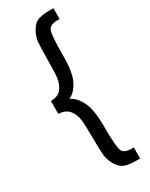

<svg xmlns="http://www.w3.org/2000/svg" viewBox="-198 -692 647 830"><g transform="rotate(-30 125.5 -277.0)"><path d="M235 -598H224Q186 -598 178 -576Q169 -555 169 -453Q169 -369 149 -330Q129 -291 99 -278Q129 -264 149 -224Q169 -185 169 -101Q169 1 178 21Q186 43 224 43H235V98H215Q185 98 164 92Q142 86 126 62Q110 39 105 8Q102 -24 102 -86Q102 -146 98 -176Q93 -205 77 -224Q60 -244 25 -246V-310Q60 -310 77 -330Q93 -350 98 -379Q102 -409 102 -469Q102 -531 105 -562Q110 -593 126 -616Q142 -641 164 -646Q185 -652 215 -652H235Z"/></g></svg>

Font: UN Bangla
Style: Regular
Weight: 400
Designer: Desinged by Rajon, Unicode developed by Rashed (IMGN)
Version: Version 2.001;March 19, 2023;FontCreator 14.0.0.2901 64-bit